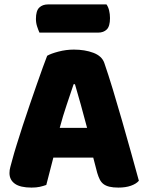

<svg xmlns="http://www.w3.org/2000/svg" viewBox="-20 -841 667 871"><path d="M194 -588Q211 -598 245.5 -607Q280 -616 315 -616Q365 -616 403.5 -601.5Q442 -587 453 -556Q471 -504 492 -435Q513 -366 534 -292.5Q555 -219 575 -147.5Q595 -76 610 -21Q598 -7 574 1.5Q550 10 517 10Q493 10 476.5 6Q460 2 449.5 -6Q439 -14 432.5 -27Q426 -40 421 -57L403 -126H222Q214 -96 206 -64Q198 -32 190 -2Q176 3 160.5 6.5Q145 10 123 10Q72 10 47.5 -7.5Q23 -25 23 -56Q23 -70 27 -84Q31 -98 36 -117Q43 -144 55.5 -184Q68 -224 83 -270.5Q98 -317 115 -366Q132 -415 147 -458.5Q162 -502 174.5 -536Q187 -570 194 -588ZM314 -459Q300 -417 282.5 -365.5Q265 -314 251 -261H375Q361 -315 346.5 -366.5Q332 -418 320 -459ZM159 -693Q154 -704 148.5 -720.5Q143 -737 143 -755Q143 -792 158 -806.5Q173 -821 198 -821H463Q471 -810 475 -793.5Q479 -777 479 -759Q479 -722 464.5 -707.5Q450 -693 425 -693Z"/></svg>

Font: Baloo Tamma
Style: Regular
Weight: 400
Designer: Divya Kowshik and Ek Type
Foundry: Ek Type
Version: Version 1.443;PS 1.000;hotconv 16.6.51;makeotf.lib2.5.65220;